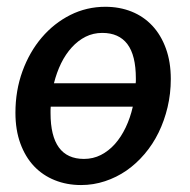

<svg xmlns="http://www.w3.org/2000/svg" viewBox="-20 -538 561 566"><path d="M219 7.5Q177 7.5 141.5 -6.8Q106 -21 80.2 -48.2Q54.5 -75.5 40 -115.2Q25.5 -155 25.5 -205.5Q25.5 -271 46.2 -328Q67 -385 103 -427.2Q139 -469.5 187.2 -493.8Q235.5 -518 290.5 -518Q332.5 -518 368 -503.8Q403.5 -489.5 429 -462.2Q454.5 -435 469 -395.2Q483.5 -355.5 483.5 -305Q483.5 -262 474 -222Q464.5 -182 447.5 -147.2Q430.5 -112.5 406.2 -84Q382 -55.5 352.8 -35.2Q323.5 -15 289.5 -3.8Q255.5 7.5 219 7.5ZM227.5 -69.5Q254.5 -69.5 277.5 -81.2Q300.5 -93 318.8 -113.5Q337 -134 350.5 -162.2Q364 -190.5 371.5 -223.5H129.5Q129 -218.5 129 -214Q129 -209.5 129 -204.5Q129 -69.5 227.5 -69.5ZM281.5 -441Q255 -441 232.5 -429.8Q210 -418.5 191.8 -398.5Q173.5 -378.5 160.2 -351.5Q147 -324.5 139 -292.5H380Q380.5 -296 380.5 -299.2Q380.5 -302.5 380.5 -306.5Q380.5 -375 355.5 -408Q330.5 -441 281.5 -441Z"/></svg>

Font: Lato Semibold
Style: Italic
Weight: 600
Italic angle: -7°
Designer: Lukasz Dziedzic
Foundry: tyPoland Lukasz Dziedzic
Version: Version 2.006; 2014-01-15